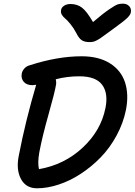

<svg xmlns="http://www.w3.org/2000/svg" viewBox="-20 -1015 732 1044"><path d="M647.9 -995.1Q669.4 -995.1 681.9 -982.2Q694.3 -969.2 691.9 -950.2Q690.4 -935.5 672.6 -918Q654.8 -900.4 591.8 -855Q576.7 -844.2 556.2 -829.1Q535.6 -814 527.8 -808.6Q520 -803.2 508.1 -796.6Q496.1 -790 487.3 -788.1Q478.5 -786.1 466.8 -786.1Q439.5 -786.1 424.1 -796.6Q408.7 -807.1 395 -835Q380.4 -862.8 362.8 -884.3Q345.2 -905.8 333.7 -915Q322.3 -924.3 315.9 -935.5Q309.6 -946.8 312 -960Q314 -974.6 328.6 -983.9Q343.3 -993.2 362.8 -993.2Q399.9 -993.2 425.8 -973.4Q451.7 -953.6 485.8 -895Q540 -941.4 574 -964.4Q607.9 -987.3 620.1 -991.2Q632.3 -995.1 647.9 -995.1ZM181.2 8.8Q121.1 8.8 94 -41.7Q66.9 -92.3 82 -168Q118.7 -357.9 176.8 -554.2Q159.7 -551.8 157.2 -551.8Q125 -551.8 109.4 -569.8Q93.8 -587.9 98.1 -613.8Q100.6 -628.9 112.1 -642.1Q123.5 -655.3 142.1 -660.2Q293.5 -709 423.8 -709Q516.6 -709 577.4 -670.9Q638.2 -632.8 659.7 -567.4Q681.2 -502 665 -418Q650.4 -345.7 614 -278.3Q577.6 -210.9 527.8 -159.7Q478 -108.4 419.4 -70.1Q360.8 -31.7 299.3 -11.5Q237.8 8.8 181.2 8.8ZM193.8 -187Q183.6 -129.4 191.9 -95.2Q329.6 -119.1 429.2 -211.9Q528.8 -304.7 553.2 -426.8Q569.8 -507.3 535.6 -553.7Q501.5 -600.1 411.1 -600.1Q344.2 -600.1 283.2 -584Q286.6 -570.8 285.2 -557.1Q277.8 -512.7 243.9 -392.8Q210 -272.9 193.8 -187Z"/></svg>

Font: Shantell Sans Normal
Style: Italic
Weight: 500
Italic angle: -11.31°
Designer: Stephen Nixon, Anya Danilova, Shantell Martin
Foundry: Arrow Type
Version: Version 1.006;[559af2be0]